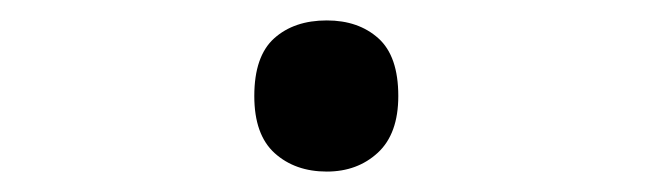

<svg xmlns="http://www.w3.org/2000/svg" viewBox="-20 -436 640 188"><path d="M300 -268Q269 -268 249 -286Q229 -304 229 -342Q229 -381 248.5 -398.5Q268 -416 300 -416Q331 -416 350.5 -398.5Q370 -381 370 -342Q370 -305 350 -286.5Q330 -268 300 -268Z"/></svg>

Font: Noto Sans Mono Medium
Style: Regular
Weight: 500
Designer: Monotype Design Team
Foundry: Monotype Imaging Inc.
Version: Version 2.014